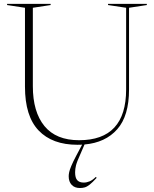

<svg xmlns="http://www.w3.org/2000/svg" viewBox="-20 -735 794 988"><path d="M394.5 56Q376 96.5 371.2 115.5Q366.5 134.5 366.5 152Q366.5 180 377.5 192.2Q388.5 204.5 411 204.5Q426 204.5 441 198.2Q456 192 473 175.5L477.5 180Q456 203.5 441.8 214.8Q427.5 226 416.2 229.2Q405 232.5 391.5 232.5Q364 232.5 348.8 216.2Q333.5 200 333.5 172Q333.5 162.5 336 150.8Q338.5 139 346.8 119Q355 99 373 65L402.5 9.5Q391 10 378.5 10Q249 10 178.8 -63.5Q108.5 -137 108.5 -289V-695L16.5 -709V-715H240.5V-709L149 -695V-291.5Q149 -159 208.8 -86.2Q268.5 -13.5 387 -13.5Q629 -13.5 629 -274.5V-695L536 -709V-715H735.5V-709L644 -695V-274.5Q644 -138.5 583.2 -69.8Q522.5 -1 415 8.5Z"/></svg>

Font: Newsreader Display ExtraLight
Style: Regular
Weight: 275
Designer: Hugues Gentile
Foundry: Production Type
Version: Version 1.002